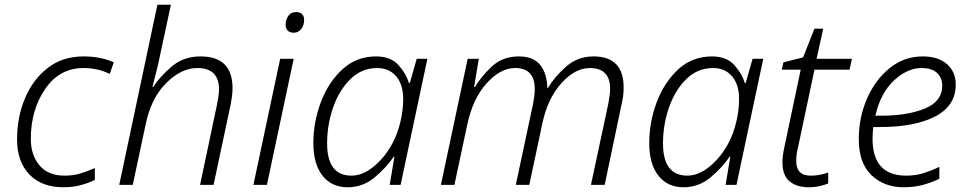

<svg xmlns="http://www.w3.org/2000/svg" viewBox="-20 -780 4083 810"><path d="M247 10Q288 10 321 1Q354 -8 380 -21V-71Q349 -57 318.5 -48Q288 -39 252 -39Q183 -39 146.5 -82.5Q110 -126 110 -194Q110 -316 170.5 -404.5Q231 -493 332 -493Q393 -493 443 -468L460 -517Q405 -542 332 -542Q244 -542 181.5 -493.5Q119 -445 85.5 -365.5Q52 -286 52 -192Q52 -98 104 -44Q156 10 247 10Z M483 0H540L594 -253Q617 -366 681 -429.5Q745 -493 812 -493Q904 -493 904 -403Q904 -383 896 -341L824 0H881L952 -334Q956 -354 958.5 -373Q961 -392 961 -408Q961 -542 826 -542Q754 -542 704 -499Q654 -456 626 -413H623Q632 -448 641.5 -486Q651 -524 658 -560L701 -760H644Z M1220 -642Q1238 -642 1250.5 -657.5Q1263 -673 1263 -695Q1263 -729 1229 -729Q1207 -729 1196 -712.5Q1185 -696 1185 -677Q1185 -642 1220 -642ZM1049 0H1106L1219 -532H1162Z M1447 10Q1511 10 1561 -32Q1611 -74 1641 -119H1644L1624 0H1670L1783 -532H1738L1709 -430H1705Q1693 -470 1660.5 -506Q1628 -542 1567 -542Q1484 -542 1425 -488Q1366 -434 1334 -350Q1302 -266 1302 -176Q1302 -88 1340.5 -39Q1379 10 1447 10ZM1463 -39Q1360 -39 1360 -175Q1360 -254 1385.5 -327Q1411 -400 1458.5 -446.5Q1506 -493 1571 -493Q1622 -493 1651.5 -458Q1681 -423 1681 -362Q1681 -342 1678.5 -318.5Q1676 -295 1669 -265Q1646 -169 1585 -104Q1524 -39 1463 -39Z M1840 0H1897L1951 -253Q1974 -363 2032.5 -428Q2091 -493 2153 -493Q2236 -493 2236 -405Q2236 -376 2227 -333L2156 0H2213L2268 -259Q2290 -364 2348 -428.5Q2406 -493 2468 -493Q2554 -493 2554 -405Q2554 -383 2546 -341L2473 0H2531L2601 -334Q2606 -354 2608.5 -373Q2611 -392 2611 -411Q2611 -542 2484 -542Q2416 -542 2367 -498Q2318 -454 2291 -408H2289Q2288 -470 2259 -506Q2230 -542 2169 -542Q2100 -542 2054.5 -499Q2009 -456 1984 -413H1980L2000 -532H1953Z M2864 10Q2928 10 2978 -32Q3028 -74 3058 -119H3061L3041 0H3087L3200 -532H3155L3126 -430H3122Q3110 -470 3077.5 -506Q3045 -542 2984 -542Q2901 -542 2842 -488Q2783 -434 2751 -350Q2719 -266 2719 -176Q2719 -88 2757.5 -39Q2796 10 2864 10ZM2880 -39Q2777 -39 2777 -175Q2777 -254 2802.5 -327Q2828 -400 2875.5 -446.5Q2923 -493 2988 -493Q3039 -493 3068.5 -458Q3098 -423 3098 -362Q3098 -342 3095.5 -318.5Q3093 -295 3086 -265Q3063 -169 3002 -104Q2941 -39 2880 -39Z M3393 10Q3416 10 3438 5Q3460 0 3474 -6V-52Q3456 -46 3438.5 -42.5Q3421 -39 3400 -39Q3339 -39 3339 -101Q3339 -128 3347 -160L3416 -486H3564L3574 -532H3425L3453 -659H3416L3368 -538L3285 -517L3278 -486H3358L3289 -159Q3281 -122 3281 -95Q3281 -40 3311 -15Q3341 10 3393 10Z M3792 10Q3838 10 3875.5 -0.5Q3913 -11 3943 -26V-76Q3912 -61 3877.5 -50Q3843 -39 3803 -39Q3661 -39 3661 -195Q3661 -208 3662 -221Q3663 -234 3664 -244H3690Q3840 -244 3926 -289Q4012 -334 4012 -423Q4012 -477 3975 -509.5Q3938 -542 3873 -542Q3794 -542 3733 -492.5Q3672 -443 3637.5 -363.5Q3603 -284 3603 -193Q3603 -92 3656.5 -41Q3710 10 3792 10ZM3673 -292Q3695 -388 3751.5 -440.5Q3808 -493 3868 -493Q3912 -493 3933.5 -472Q3955 -451 3955 -419Q3955 -352 3881.5 -322Q3808 -292 3700 -292Z"/></svg>

Font: Noto Sans UI Light
Style: Italic
Weight: 300
Italic angle: -12°
Designer: Monotype Design Team
Foundry: Monotype Imaging Inc.
Version: Version 1.901